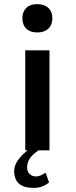

<svg xmlns="http://www.w3.org/2000/svg" viewBox="-20 -732 368 935"><path d="M49 100Q49 60 95 17Q108 4 124 -6L167 1Q112 36 112 83Q112 103 123 114Q152 143 202 109L219 156Q189 183 143 183Q49 183 49 100ZM108 -592.5Q89 -611 89 -643Q89 -675 108 -693.5Q127 -712 161.5 -712Q196 -712 215.5 -693.5Q235 -675 235 -643Q235 -611 215.5 -592.5Q196 -574 161.5 -574Q127 -574 108 -592.5ZM103 0V-487H221V0Z"/></svg>

Font: Karmilla
Style: Bold
Weight: 700
Designer: Jonathan Pinhorn
Version: Version 1.000